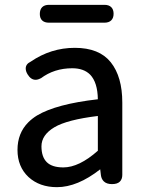

<svg xmlns="http://www.w3.org/2000/svg" viewBox="-20 -731 603 798"><path d="M98.6 4.9Q52.7 -38.1 52.7 -107.9Q52.7 -177.7 97.7 -222.7Q113.3 -238.3 133.8 -251Q213.9 -298.8 386.7 -318.4Q385.7 -388.7 354.5 -420.9Q328.1 -447.3 280.3 -447.3Q205.1 -447.3 149.4 -405.3Q149.4 -405.3 148.4 -405.3Q137.7 -399.4 127.9 -399.4Q108.4 -399.4 94.7 -421.9Q86.9 -434.6 86.9 -446.3Q86.9 -464.8 107.4 -474.6Q191.4 -532.2 291 -532.2Q392.6 -532.2 440.4 -472.2Q488.3 -412.1 488.3 -304.7V-3.9Q488.3 13.7 478 23.9Q467.8 34.2 445.3 34.2Q422.9 34.2 411.1 22.5Q401.4 12.7 399.4 -2.9L396.5 -27.3Q301.8 46.9 216.8 46.9Q144.5 46.9 98.6 4.9ZM152.3 -123Q152.3 -79.1 174.3 -57.1Q196.3 -35.2 243.2 -35.2Q308.6 -35.2 386.7 -104.5V-249Q258.8 -233.4 206.1 -202.1Q152.3 -169.9 152.3 -123ZM183.6 -636.7Q165 -636.7 155.3 -646Q145.5 -655.3 145.5 -672.9Q145.5 -691.4 155.3 -701.2Q165 -710.9 183.6 -710.9H414.1Q432.6 -710.9 442.4 -701.2Q452.1 -691.4 452.1 -673.8Q452.1 -656.2 442.4 -646.5Q432.6 -636.7 414.1 -636.7Z"/></svg>

Font: TaiwanPearl
Style: Regular
Weight: 400
Version: Version 2.102